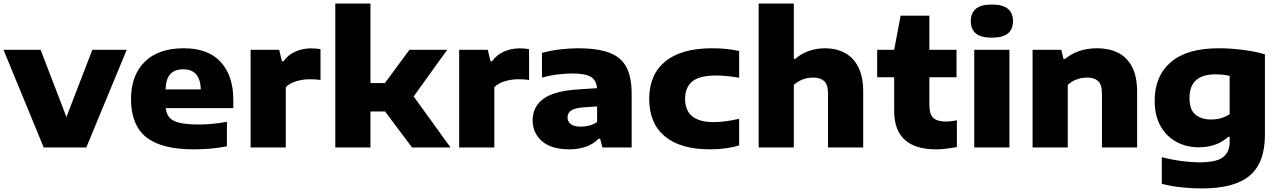

<svg xmlns="http://www.w3.org/2000/svg" viewBox="-22 -828 7188 1078"><path d="M223.5 0 -2.5 -548.5H206L351 -171L496.5 -548.5H689.5L462.5 0Z M1066 10.5Q884 10.5 798.8 -58Q713.5 -126.5 713.5 -272.5Q713.5 -404 790 -480.5Q866.5 -557 1010 -557Q1147.5 -557 1217.8 -479.5Q1288 -402 1288 -266V-221H908.5Q912 -188 929.8 -167.8Q947.5 -147.5 987.2 -138.2Q1027 -129 1097 -129Q1132 -129 1172.8 -133Q1213.5 -137 1252 -144V-6.5Q1201 3.5 1154.5 7Q1108 10.5 1066 10.5ZM1007 -439Q958.5 -439 934 -411.8Q909.5 -384.5 907.5 -326H1105.5Q1102 -439 1007 -439Z M1385 0V-548.5H1545.5L1561 -484H1570Q1595 -520 1635.8 -538.2Q1676.5 -556.5 1726 -556.5Q1740 -556.5 1753.2 -555.2Q1766.5 -554 1777.5 -552V-378.5Q1762.5 -381.5 1745.8 -382.2Q1729 -383 1714.5 -383Q1679.5 -383 1642.2 -372.2Q1605 -361.5 1582.5 -338.5V0Z M1860.5 0V-808H2058V-361.5H2139L2277 -548.5H2489L2300.5 -286.5L2507.5 0H2291.5L2140 -202H2058V0Z M2556 0V-548.5H2716.5L2732 -484H2741Q2766 -520 2806.8 -538.2Q2847.5 -556.5 2897 -556.5Q2911 -556.5 2924.2 -555.2Q2937.5 -554 2948.5 -552V-378.5Q2933.5 -381.5 2916.8 -382.2Q2900 -383 2885.5 -383Q2850.5 -383 2813.2 -372.2Q2776 -361.5 2753.5 -338.5V0Z M3176 10.5Q3072.5 10.5 3020.5 -36Q2968.5 -82.5 2968.5 -152Q2968.5 -230 3031 -274.5Q3093.5 -319 3231.5 -326.5L3330 -333Q3326 -379 3294.2 -397.2Q3262.5 -415.5 3190 -415.5Q3155 -415.5 3108.5 -409.8Q3062 -404 3021 -392V-531Q3069.5 -544.5 3124.2 -550.8Q3179 -557 3225 -557Q3330 -557 3396.2 -533.2Q3462.5 -509.5 3493.5 -453.8Q3524.5 -398 3524.5 -301V0H3360.5L3347.5 -49H3338.5Q3309 -18.5 3266.8 -4Q3224.5 10.5 3176 10.5ZM3164.5 -168.5Q3164.5 -145 3182.8 -131Q3201 -117 3239 -117Q3262 -117 3286.2 -123Q3310.5 -129 3330.5 -143V-230.5L3250.5 -225Q3202.5 -221 3183.5 -206.8Q3164.5 -192.5 3164.5 -168.5Z M3964.5 10.5Q3798 10.5 3710.5 -62.8Q3623 -136 3623 -272.5Q3623 -409 3713.2 -483Q3803.5 -557 3976.5 -557Q4061.5 -557 4128 -541.5V-391.5Q4092.5 -397.5 4061.8 -400.8Q4031 -404 3996.5 -404Q3906 -404 3865.2 -371Q3824.5 -338 3824.5 -273Q3824.5 -142.5 3985 -142.5Q4018 -142.5 4050.2 -146.8Q4082.5 -151 4128 -161V-11.5Q4096.5 -1.5 4054.5 4.5Q4012.5 10.5 3964.5 10.5Z M4237.5 0V-808H4435V-498H4444Q4477 -527.5 4520.2 -542.2Q4563.5 -557 4610 -557Q4671 -557 4719.5 -532Q4768 -507 4796.2 -453Q4824.5 -399 4824.5 -312.5V0H4627V-301.5Q4627 -353 4605.2 -372.8Q4583.5 -392.5 4544 -392.5Q4512.5 -392.5 4483.8 -381.5Q4455 -370.5 4435 -351V0Z M5231.5 10.5Q5117.5 10.5 5058 -43Q4998.5 -96.5 4998.5 -205V-394H4903V-548.5H4998.5L5034.5 -740H5196V-548.5H5348.5V-394H5196V-242.5Q5196 -187 5218 -166.2Q5240 -145.5 5289 -145.5Q5314 -145.5 5350.5 -152.5V-2.5Q5325.5 2.5 5293.5 6.5Q5261.5 10.5 5231.5 10.5Z M5448 0V-548.5H5645.5V0ZM5547 -616.5Q5485.5 -616.5 5457 -640.2Q5428.5 -664 5428.5 -709.5Q5428.5 -754.5 5457 -778.5Q5485.5 -802.5 5547 -802.5Q5608.5 -802.5 5637 -778.5Q5665.5 -754.5 5665.5 -709.5Q5665.5 -664 5637 -640.2Q5608.5 -616.5 5547 -616.5Z M5775.5 0V-548.5H5937L5949 -497H5958Q6029 -557 6139 -557Q6204.5 -557 6255 -532Q6305.5 -507 6334 -452.8Q6362.5 -398.5 6362.5 -312V0H6165V-301.5Q6165 -353 6143.5 -372.8Q6122 -392.5 6082 -392.5Q6051.5 -392.5 6022.5 -381.8Q5993.5 -371 5973 -351V0Z M6727.5 230Q6671 230 6614.8 224.2Q6558.5 218.5 6501 204.5V54.5Q6560 69.5 6615 76.5Q6670 83.5 6712.5 83.5Q6806.5 83.5 6844.2 55Q6882 26.5 6882 -31.5V-59.5H6873.5Q6810 -1 6707 -1Q6640 -1 6584.2 -30.8Q6528.5 -60.5 6494.8 -118.8Q6461 -177 6461 -262.5Q6461 -400.5 6551.5 -478.8Q6642 -557 6820 -557Q6884.5 -557 6955 -548.2Q7025.5 -539.5 7080 -523V-70.5Q7080 86 6994.5 158Q6909 230 6727.5 230ZM6777.5 -157Q6805 -157 6832.5 -164.2Q6860 -171.5 6882 -187.5V-402Q6866.5 -406 6846.2 -408.2Q6826 -410.5 6802.5 -410.5Q6656.5 -410.5 6656.5 -278Q6656.5 -212 6690 -184.5Q6723.5 -157 6777.5 -157Z"/></svg>

Font: Encode Sans Expanded ExtraBold
Style: Regular
Weight: 800
Width: 7
Designer: Multiple Designers
Foundry: Impallari Type
Version: Version 3.000; ttfautohint (v1.8.3) -l 8 -r 50 -G 200 -x 14 